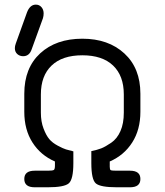

<svg xmlns="http://www.w3.org/2000/svg" viewBox="-20 -794 698 814"><path d="M367.2 -153.3Q391.6 -158.2 409.2 -165Q426.8 -171.9 451.7 -189Q476.6 -206.1 490.7 -238.3Q504.9 -270.5 504.9 -316.4V-393.6Q504.9 -472.7 459.5 -516.1Q414.1 -559.6 329.1 -559.6Q244.1 -559.6 198.7 -516.1Q153.3 -472.7 153.3 -393.6V-316.4Q153.3 -278.3 164.6 -249Q175.8 -219.7 189 -204.1Q202.1 -188.5 225.1 -176.3Q248 -164.1 259.8 -160.6Q271.5 -157.2 291 -152.3V-102.5Q291 -33.2 271.5 -16.6Q252 0 182.6 0H127Q83 0 83 -35.2Q83 -70.3 127 -70.3H182.6Q204.1 -70.3 208.5 -73.7Q212.9 -77.1 212.9 -91.8V-109.4Q152.3 -135.7 117.7 -189.9Q83 -244.1 83 -320.3V-396.5Q83 -505.9 150.4 -567.9Q217.8 -629.9 329.1 -629.9Q439.5 -629.9 507.3 -567.4Q575.2 -504.9 575.2 -396.5V-320.3Q575.2 -244.1 540.5 -189.9Q505.9 -135.7 445.3 -109.4V-86.9Q445.3 -75.2 449.2 -72.8Q453.1 -70.3 473.6 -70.3H531.2Q575.2 -70.3 575.2 -35.2Q575.2 0 531.2 0H475.6Q406.2 0 386.7 -16.1Q367.2 -32.2 367.2 -102.5ZM131.8 -774.4Q146.5 -774.4 155.8 -763.7Q165 -752.9 165 -737.3Q165 -726.6 162.1 -716.8L114.3 -585Q104.5 -555.7 78.1 -555.7Q63.5 -555.7 53.2 -564.9Q43 -574.2 43 -589.8Q43 -598.6 46.9 -609.4L94.7 -742.2Q107.4 -774.4 131.8 -774.4Z"/></svg>

Font: Jura
Style: DemiBold
Weight: 600
Version: Version 2.4